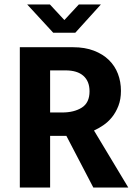

<svg xmlns="http://www.w3.org/2000/svg" viewBox="-20 -842 611 862"><path d="M69 -630H308Q361 -630 401.5 -614.5Q442 -599 469 -572.5Q496 -546 509.5 -510.5Q523 -475 523 -434Q523 -396 511.5 -366.5Q500 -337 482.5 -315.5Q465 -294 443.5 -279.5Q422 -265 402 -256L556 0H399L278 -232H205V0H69ZM205 -337H259Q313 -337 347.5 -359Q382 -381 382 -432Q382 -477 354.5 -501.5Q327 -526 274 -526H205ZM318 -695H219L102 -822H204L269 -752L334 -822H433Z"/></svg>

Font: Mukta Mahee
Style: Bold
Weight: 700
Designer: Shuchita Grover, Noopur Datye, Girish Dalvi, Yashodeep Gholap
Foundry: Ek Type
Version: Version 2.538;PS 1.000;hotconv 16.6.51;makeotf.lib2.5.65220;